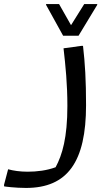

<svg xmlns="http://www.w3.org/2000/svg" viewBox="-72 -666 532 946"><path d="M343 -646 278 -542 219 -646H155V-642L239 -490H315L407 -642V-646ZM329 -440 241 -428C251 -341 260 -252 260 -144C260 12 235 97 202 158C159 174 110 180 64 180C27 180 -7 175 -32 168L-52 244V252C-52 253 4 260 56 260C261 260 352 131 352 -148C352 -270 347 -354 337 -440Z"/></svg>

Font: Kufam Arabic Latin Roman Normal
Style: Regular
Weight: 400
Designer: Wael Morcos & Artur Schmal
Version: Version 1.200;PS 001.200;hotconv 1.0.88;makeotf.lib2.5.64775